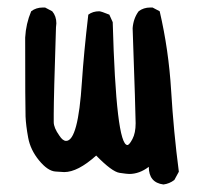

<svg xmlns="http://www.w3.org/2000/svg" viewBox="-20 -472 540 511"><path d="M415 19Q376 14 376 -28Q351 -9 324 -9Q318 -9 298 -12Q278 -15 236 -58Q187 -14 151 -14Q148 -14 127.5 -15.5Q107 -17 84 -45Q61 -73 55 -105.5Q49 -138 48 -162Q47 -186 47 -372Q49 -409 63 -442Q76 -452 94 -452H100L119 -442Q130 -429 130 -410L129 -399Q123 -213 123 -169V-147Q123 -132 138 -111Q147 -97 156 -97Q188 -97 198 -254Q203 -330 215 -433Q227 -442 244 -442Q249 -442 271 -433L280 -413Q289 -87 319 -86Q324 -86 332.5 -102Q341 -118 341 -144Q341 -169 333 -397Q335 -423 349 -442Q362 -452 380 -452H386L405 -442Q429 -339 435.5 -230.5Q442 -122 456 -15L444 7Q431 17 415 19Z"/></svg>

Font: Xiaolai SC
Style: Regular
Weight: 400
Designer: Nozomi Seto 瀬戸のぞみ
Version: Version 3.11;December 4, 2020;FontCreator 13.0.0.2613 64-bit